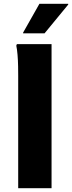

<svg xmlns="http://www.w3.org/2000/svg" viewBox="-20 -993 380 1013"><path d="M76 0V-594Q76 -614 75.5 -644Q75 -674 72.5 -704Q70 -734 66 -752L69 -760H252V0ZM102 -817V-821L188 -973H340V-969L215 -817Z"/></svg>

Font: Kufam
Style: Bold
Weight: 700
Designer: Wael Morcos, Artur Schmal
Foundry: Original Type
Version: Version 1.300; ttfautohint (v1.8.3)